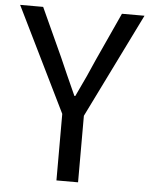

<svg xmlns="http://www.w3.org/2000/svg" viewBox="-54 -776 638 820"><g transform="rotate(5 265.5 -366.5)"><path d="M218.8 0V-285.2L-1 -733.4H97.7L192.4 -526.4Q200.2 -508.8 224.6 -453.1Q249 -397.5 263.7 -366.2H267.6Q314.5 -463.9 340.8 -526.4L435.5 -733.4H532.2L311.5 -285.2V0Z"/></g></svg>

Font: Gen Shin Gothic Regular
Style: Regular
Weight: 400
Designer: [Source Han Sans]
Ryoko NISHIZUKA  (kana & ideographs); Paul D. Hunt (Latin, Greek & Cyrillic); Wenlong ZHANG  (bopomofo
Version: Version 1.002.20150607